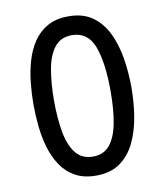

<svg xmlns="http://www.w3.org/2000/svg" viewBox="-81 -771 730 851"><g transform="rotate(-10 284.0 -345.5)"><path d="M284.2 12.7Q228 12.7 189.2 -9.3Q150.4 -31.2 125.7 -68.4Q101.1 -105.5 87.6 -152.1Q74.2 -198.7 69.1 -248.8Q64 -298.8 64 -345.7Q64 -392.6 69.1 -442.6Q74.2 -492.7 87.6 -539.3Q101.1 -585.9 125.7 -623Q150.4 -660.2 189.2 -682.1Q228 -704.1 284.2 -704.1Q350.1 -704.1 393.1 -672.9Q436 -641.6 460.4 -589.4Q484.9 -537.1 494.9 -473.6Q504.9 -410.2 504.9 -345.7Q504.9 -281.2 494.9 -217.8Q484.9 -154.3 460.4 -102.1Q436 -49.8 393.1 -18.6Q350.1 12.7 284.2 12.7ZM284.7 -72.8Q332.5 -72.8 360.1 -106.2Q387.7 -139.6 399.4 -200.9Q411.1 -262.2 411.1 -345.7Q411.1 -473.6 383.8 -546.4Q356.4 -619.1 284.7 -619.1Q232.9 -619.1 205.1 -582Q177.2 -544.9 167 -482.7Q156.7 -420.4 156.7 -345.7Q156.7 -272.5 167 -210.2Q177.2 -147.9 205.1 -110.4Q232.9 -72.8 284.7 -72.8Z"/></g></svg>

Font: Shanti
Style: Regular
Weight: 400
Designer: Vernon Adams
Foundry: Vernon Adams
Version: Version 1.100; ttfautohint (v1.8.4)